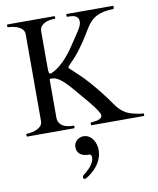

<svg xmlns="http://www.w3.org/2000/svg" viewBox="-104 -768 953 1161"><g transform="rotate(-10 372.0 -187.5)"><path d="M121.1 -610.4Q121.1 -627 112.1 -638.2Q103 -649.4 88.9 -656.5Q74.7 -663.6 57.4 -667Q40 -670.4 23.4 -671.4Q19.5 -671.4 19.5 -675.3V-684.6Q19.5 -688.5 22.9 -688.5H310.1Q312.5 -688.5 313.2 -687Q314 -685.5 314 -684.6V-675.3Q314 -672.4 310.1 -672.4Q295.9 -672.4 279.5 -669.9Q263.2 -667.5 249 -660.6Q234.9 -653.8 225.6 -641.6Q216.3 -629.4 216.3 -609.4V-394Q216.3 -373.5 217.8 -362.3Q219.2 -351.1 224.6 -351.1Q227.5 -351.1 230.2 -351.3Q232.9 -351.6 235.4 -353Q263.2 -365.7 286.6 -385Q310.1 -404.3 330.1 -427Q350.1 -449.7 367.7 -474.9Q385.3 -500 401.4 -524.9Q410.2 -538.6 419.9 -552.5Q429.7 -566.4 437.7 -579.8Q445.8 -593.3 451.2 -605.7Q456.5 -618.2 456.5 -629.9Q456.5 -645 450.2 -653.3Q443.8 -661.6 434.1 -665.5Q424.3 -669.4 413.1 -670.4Q401.9 -671.4 392.1 -671.4H387.2Q384.8 -671.4 384 -672.9Q383.3 -674.3 383.3 -675.3V-684.6Q383.3 -685.5 383.8 -687Q384.3 -688.5 387.2 -688.5H669.4Q671.9 -688.5 672.6 -687Q673.3 -685.5 673.3 -684.6V-675.3Q673.3 -673.8 671.9 -671.6Q670.4 -669.4 667.5 -669.4Q637.7 -668.5 613 -663.8Q588.4 -659.2 567.9 -648.9Q547.4 -638.7 530 -621.6Q512.7 -604.5 497.6 -579.1Q471.7 -535.2 450.2 -503.7Q428.7 -472.2 411.9 -450.4Q395 -428.7 382.1 -415.3Q369.1 -401.9 360.4 -392.8Q351.6 -383.8 346.4 -378.2Q341.3 -372.6 340.3 -367.2Q342.8 -362.3 351.6 -354.2Q360.4 -346.2 374.8 -333Q389.2 -319.8 409.2 -300.3Q429.2 -280.8 454.6 -252.2Q480 -223.6 510.7 -184.8Q541.5 -146 577.1 -95.2Q594.2 -70.3 620.1 -51.5Q646 -32.7 678.2 -25.9Q694.8 -22 704.6 -20Q714.4 -18.1 720.2 -17.3Q726.1 -16.6 729.7 -16.4Q733.4 -16.1 737.8 -16.1Q740.2 -16.1 741 -14.6Q741.7 -13.2 741.7 -12.2V-3.9Q741.7 0 737.8 0H418.5Q414.6 0 414.6 -3.9V-13.2Q414.6 -16.6 418.5 -17.1Q424.8 -18.1 436.3 -19Q447.8 -20 458.7 -22.9Q469.7 -25.9 478 -32.2Q486.3 -38.6 486.3 -50.8Q485.4 -59.1 475.3 -75.2Q465.3 -91.3 450.7 -110.6Q436 -129.9 419.2 -149.9Q402.3 -169.9 388.2 -186Q371.1 -205.1 352.3 -228.3Q333.5 -251.5 313.2 -272Q293 -292.5 272 -306.2Q251 -319.8 230.5 -319.8H221.2Q217.3 -319.8 216.8 -318.1Q216.3 -316.4 216.3 -313V-84.5Q216.3 -62.5 225.3 -49.1Q234.4 -35.6 248.3 -28.3Q262.2 -21 278.8 -18.6Q295.4 -16.1 310.1 -16.1Q312.5 -16.1 313.2 -14.6Q314 -13.2 314 -12.2V-3.9Q314 -2.9 313.2 -1.5Q312.5 0 310.1 0H22.9Q19.5 0 19.5 -3.9V-13.2Q19.5 -17.1 23.4 -17.1Q40 -17.6 57.4 -21.2Q74.7 -24.9 88.9 -32Q103 -39.1 112.1 -50.3Q121.1 -61.5 121.1 -78.1ZM312 299.3Q312 295.4 314.9 291.7Q317.9 288.1 321.8 285.2Q325.7 282.2 329.3 279.8Q333 277.3 335 275.4Q343.3 268.1 352.5 258.8Q361.8 249.5 369.4 238.8Q377 228 382.1 216.6Q387.2 205.1 387.2 192.4Q387.2 189.5 387 186Q386.7 182.6 385 179.4Q383.3 176.3 379.6 174.3Q376 172.4 369.1 172.4Q355 172.4 342.3 169.2Q329.6 166 319.8 159.2Q310.1 152.3 304.2 140.9Q298.3 129.4 298.3 112.3Q298.3 100.6 303.2 90.6Q308.1 80.6 316.2 73.2Q324.2 65.9 334.7 61.5Q345.2 57.1 356 57.1Q375.5 57.1 390.1 65.9Q404.8 74.7 414.6 88.9Q424.3 103 429.2 120.4Q434.1 137.7 434.1 154.3Q434.1 176.8 427.7 197Q421.4 217.3 410.2 235.4Q398.9 253.4 383.5 269Q368.2 284.7 349.6 297.9Q342.8 302.7 334.5 307.6Q326.2 312.5 319.3 312.5Q314.5 312.5 313.2 307.9Q312 303.2 312 299.3Z"/></g></svg>

Font: Kurinto Book Core
Style: Regular
Weight: 400
Designer: Kurinto was developed by Clint Goss from a range of fonts that are compatible with the SIL Open Font License Version 1.1
Foundry: Clinton F. Goss
Version: Version 2.196; July 25, 2020